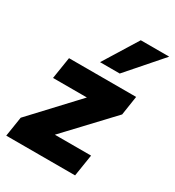

<svg xmlns="http://www.w3.org/2000/svg" viewBox="-182 -864 883 971"><g transform="rotate(30 259.5 -379.0)"><path d="M5 0 23 -115 299 -411 291 -371H64L84 -498H476L459 -386L178 -87L186 -127H427L407 0ZM230 -559 353 -758H519L345 -559Z"/></g></svg>

Font: Nunito Sans 10pt SemiCondensed Black
Style: Italic
Weight: 900
Width: 4
Italic angle: -9°
Designer: Vernon Adams
Foundry: Vernon Adams
Version: Version 3.101;gftools[0.9.27]